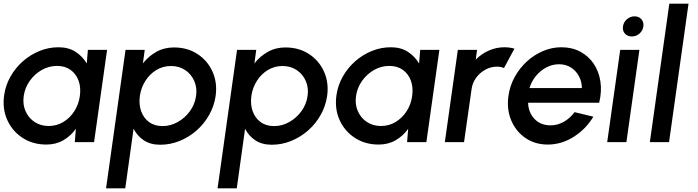

<svg xmlns="http://www.w3.org/2000/svg" viewBox="-27 -770 3779 1040"><path d="M449 -500H553L482.5 0H378L384 -72.5Q357 -34 316.5 -10.5Q276 13 224.5 13Q151 13 95.5 -23Q40 -59 12.5 -119.8Q-15 -180.5 -4.5 -254.5Q3 -308 29.8 -355.2Q56.5 -402.5 96.8 -438Q137 -473.5 186.8 -493.8Q236.5 -514 290 -514Q344.5 -514 382.5 -489.2Q420.5 -464.5 443 -426ZM236 -87.5Q280 -87.5 316 -109.2Q352 -131 375.8 -168Q399.5 -205 405.5 -250Q412 -295.5 398.8 -332.5Q385.5 -369.5 355.5 -391.2Q325.5 -413 282 -413Q238 -413 199.2 -391Q160.5 -369 134.2 -332Q108 -295 101.5 -250Q95 -204.5 111.5 -167.5Q128 -130.5 160.8 -109Q193.5 -87.5 236 -87.5Z M651.5 250H547.5L653 -500H757L747 -426.5Q777 -465 819.5 -489Q862 -513 915 -513Q988 -513 1042.5 -477.5Q1097 -442 1124 -382.2Q1151 -322.5 1141 -250Q1133 -195.5 1106 -147.5Q1079 -99.5 1037.8 -63.2Q996.5 -27 946 -6.5Q895.5 14 841 14Q788 14 752 -10Q716 -34 696.5 -72.5ZM899.5 -412.5Q856 -412.5 820 -390.8Q784 -369 760.5 -332Q737 -295 730.5 -250Q724.5 -205 737.5 -168Q750.5 -131 780.2 -109Q810 -87 853.5 -87Q896.5 -87 935.5 -108.8Q974.5 -130.5 1001.5 -167.5Q1028.5 -204.5 1035 -250Q1041.5 -294.5 1025.2 -331.5Q1009 -368.5 976 -390.5Q943 -412.5 899.5 -412.5Z M1255.5 250H1151.5L1257 -500H1361L1351 -426.5Q1381 -465 1423.5 -489Q1466 -513 1519 -513Q1592 -513 1646.5 -477.5Q1701 -442 1728 -382.2Q1755 -322.5 1745 -250Q1737 -195.5 1710 -147.5Q1683 -99.5 1641.8 -63.2Q1600.5 -27 1550 -6.5Q1499.5 14 1445 14Q1392 14 1356 -10Q1320 -34 1300.5 -72.5ZM1503.5 -412.5Q1460 -412.5 1424 -390.8Q1388 -369 1364.5 -332Q1341 -295 1334.5 -250Q1328.5 -205 1341.5 -168Q1354.5 -131 1384.2 -109Q1414 -87 1457.5 -87Q1500.5 -87 1539.5 -108.8Q1578.5 -130.5 1605.5 -167.5Q1632.5 -204.5 1639 -250Q1645.5 -294.5 1629.2 -331.5Q1613 -368.5 1580 -390.5Q1547 -412.5 1503.5 -412.5Z M2249 -500H2353L2282.5 0H2178L2184 -72.5Q2157 -34 2116.5 -10.5Q2076 13 2024.5 13Q1951 13 1895.5 -23Q1840 -59 1812.5 -119.8Q1785 -180.5 1795.5 -254.5Q1803 -308 1829.8 -355.2Q1856.5 -402.5 1896.8 -438Q1937 -473.5 1986.8 -493.8Q2036.5 -514 2090 -514Q2144.5 -514 2182.5 -489.2Q2220.5 -464.5 2243 -426ZM2036 -87.5Q2080 -87.5 2116 -109.2Q2152 -131 2175.8 -168Q2199.5 -205 2205.5 -250Q2212 -295.5 2198.8 -332.5Q2185.5 -369.5 2155.5 -391.2Q2125.5 -413 2082 -413Q2038 -413 1999.2 -391Q1960.5 -369 1934.2 -332Q1908 -295 1901.5 -250Q1895 -204.5 1911.5 -167.5Q1928 -130.5 1960.8 -109Q1993.5 -87.5 2036 -87.5Z M2382.5 0 2453 -500H2557L2550 -447Q2580 -478 2620.5 -496Q2661 -514 2705 -514Q2733 -514 2759.5 -506.5L2703 -401.5Q2684.5 -409 2665.5 -409Q2632 -409 2602.2 -392.8Q2572.5 -376.5 2552.2 -349Q2532 -321.5 2527.5 -288L2486.5 0Z M2940 13Q2871 13 2819.2 -22.5Q2767.5 -58 2742.2 -117.8Q2717 -177.5 2727 -250Q2734.5 -305 2760.8 -352.8Q2787 -400.5 2826.5 -436.8Q2866 -473 2914.2 -493.5Q2962.5 -514 3014 -514Q3071.5 -514 3116 -490.2Q3160.5 -466.5 3188.8 -424.8Q3217 -383 3225.2 -328.8Q3233.5 -274.5 3218.5 -213.5H2833.5Q2835 -161.5 2867.5 -126.5Q2900 -91.5 2954.5 -91Q2992.5 -91 3026.5 -110Q3060.5 -129 3085 -162.5L3187 -138Q3147.5 -71.5 3081.2 -29.2Q3015 13 2940 13ZM2841 -293H3125Q3124.5 -328.5 3108.5 -358Q3092.5 -387.5 3064.8 -404.8Q3037 -422 3001 -422Q2965 -422 2932.8 -405Q2900.5 -388 2876.2 -358.8Q2852 -329.5 2841 -293Z M3332.5 -500H3436.5L3366 0H3262ZM3395.5 -572.5Q3372 -572.5 3358 -588Q3344 -603.5 3347.5 -627Q3350.5 -650 3368.8 -665.8Q3387 -681.5 3410.5 -681.5Q3433.5 -681.5 3447.2 -665.8Q3461 -650 3458 -627Q3454.5 -603.5 3436.8 -588Q3419 -572.5 3395.5 -572.5Z M3493 0 3598.5 -750H3702.5L3597 0Z"/></svg>

Font: Urbanist SemiBold
Style: Italic
Weight: 600
Italic angle: -8°
Designer: Corey Hu
Foundry: Corey Hu
Version: Version 1.321; ttfautohint (v1.8.4.7-5d5b)